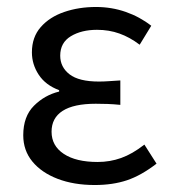

<svg xmlns="http://www.w3.org/2000/svg" viewBox="-20 -518 488 550"><path d="M251.5 12Q191.4 12 145.2 -5.7Q99 -23.4 72.8 -55.2Q46.6 -87 46.6 -130.5Q46.6 -184.5 77.3 -215.1Q108 -245.7 149.4 -255.7V-259.7Q110.6 -274.1 91 -303.8Q71.4 -333.5 71.4 -368Q71.4 -411.7 96.8 -440.5Q122.2 -469.4 164 -483.7Q205.7 -498 255 -498Q299.7 -498 340.1 -483.9Q380.5 -469.8 413.3 -444.2L380.1 -389.9Q351.6 -411.5 321.9 -422Q292.3 -432.6 257.9 -432.6Q213.3 -432.6 182.9 -414.2Q152.5 -395.8 152.5 -358.6Q152.5 -325.8 179.2 -305.1Q206 -284.4 263.4 -284.4Q278 -284.4 292.2 -285.5Q306.3 -286.6 324.7 -287.6V-217.6Q304.9 -219.6 288.1 -220.2Q271.3 -220.8 254.3 -220.8Q191.1 -220.8 159.4 -200.4Q127.7 -180 127.7 -140.7Q127.7 -100.3 162.7 -77.2Q197.6 -54 259.8 -54Q295 -54 326.9 -65.4Q358.9 -76.7 393.6 -103.8L428.4 -49.2Q384.3 -15.2 343.7 -1.6Q303 12 251.5 12Z"/></svg>

Font: Source Sans 3 VF
Style: Regular
Weight: 200
Designer: Paul D. Hunt
Foundry: Adobe
Version: Version 3.046;hotconv 1.0.118;makeotfexe 2.5.65603